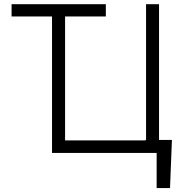

<svg xmlns="http://www.w3.org/2000/svg" viewBox="-20 -748 887 939"><path d="M497.6 -727.5V-667.5H36.6V-727.5ZM820.8 -63.5 811.5 171.9H746.1V0H690.9V-63.5ZM234.4 0V-727.5H298.3V-61.5H694.3V-727.5H757.8V0Z"/></svg>

Font: Inter Tight Light
Style: Regular
Weight: 300
Designer: Rasmus Andersson
Foundry: rsms
Version: Version 3.004